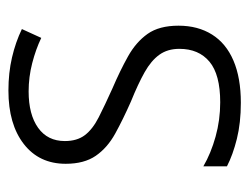

<svg xmlns="http://www.w3.org/2000/svg" viewBox="-88 -494 592 456"><g transform="rotate(-90 208.0 -266.0)"><path d="M375 -138Q375 -92 354 -58.5Q333 -25 292 -7.5Q251 10 192 10Q144 10 106 0.5Q68 -9 41 -23V-79Q72 -61 111.5 -50Q151 -39 193 -39Q259 -39 289.5 -64.5Q320 -90 320 -136Q320 -164 306 -183.5Q292 -203 264.5 -218.5Q237 -234 195 -251Q152 -270 118.5 -288.5Q85 -307 66 -334.5Q47 -362 47 -406Q47 -469 94 -505.5Q141 -542 221 -542Q263 -542 299.5 -533.5Q336 -525 367 -510L346 -464Q319 -477 286 -485.5Q253 -494 219 -494Q164 -494 132.5 -471.5Q101 -449 101 -408Q101 -379 115 -360.5Q129 -342 157.5 -327.5Q186 -313 226 -295Q268 -277 302 -258Q336 -239 355.5 -211.5Q375 -184 375 -138Z"/></g></svg>

Font: Noto Sans Thai SemiCondensed Light
Style: Regular
Weight: 300
Width: 4
Designer: Monotype Design Team
Foundry: Monotype Imaging Inc.
Version: Version 2.001